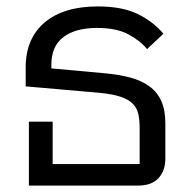

<svg xmlns="http://www.w3.org/2000/svg" viewBox="-20 -578 588 598"><path d="M70 -199H144V-67H415V-178Q415 -203 411 -222Q407 -241 394 -254.5Q381 -268 356 -276.5Q331 -285 289 -289L60 -309V-368Q60 -458 119 -508Q178 -558 285 -558Q360 -558 408.5 -534.5Q457 -511 489 -473L438 -425Q417 -451 380 -471Q343 -491 282 -491Q215 -491 177.5 -462.5Q140 -434 140 -377V-365L304 -350Q350 -346 385.5 -336.5Q421 -327 445.5 -309Q470 -291 482.5 -263Q495 -235 495 -194V-84Q495 -46 473.5 -23Q452 0 410 0H70Z"/></svg>

Font: IBM Plex Thai
Style: Regular
Weight: 400
Designer: Mike Abbink, Paul van der Laan, Pieter van Rosmalen, Ben Mitchell, Mark Frömberg
Foundry: Bold Monday
Version: Version 1.0